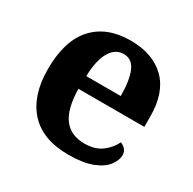

<svg xmlns="http://www.w3.org/2000/svg" viewBox="-129 -682 830 825"><g transform="rotate(30 286.5 -269.5)"><path d="M307 10Q178 10 112.5 -62.5Q47 -135 47 -265Q47 -406 112 -477.5Q177 -549 295 -549Q405 -549 467.5 -488Q530 -427 530 -308V-257H203Q205 -157 240 -111.5Q275 -66 342 -66Q394 -66 426.5 -90Q459 -114 476 -149Q490 -144 500 -133Q510 -122 510 -104Q510 -79 489.5 -52Q469 -25 424 -7.5Q379 10 307 10ZM376 -321Q376 -397 358 -440.5Q340 -484 298 -484Q256 -484 231.5 -442Q207 -400 205 -321Z"/></g></svg>

Font: Noto Rashi Hebrew
Style: Bold
Weight: 700
Version: Version 1.006